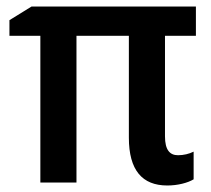

<svg xmlns="http://www.w3.org/2000/svg" viewBox="-20 -561 648 590"><path d="M527 -84C502 -84 487 -100 487 -142V-451H582V-541H77L9 -499V-451H104V0H215V-451H376V-138C376 -38 417 9 494 9C526 9 557 1 575 -10V-95C561 -88 544 -84 527 -84Z"/></svg>

Font: Noto Sans UI SemiCondensed Medium
Style: Regular
Weight: 500
Width: 4
Designer: Monotype Design Team
Foundry: Monotype Imaging Inc.
Version: Version 1.901